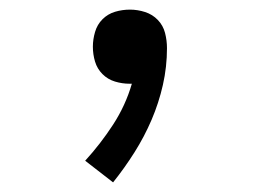

<svg xmlns="http://www.w3.org/2000/svg" viewBox="-20 -800 540 399"><path d="M215 -421 157 -466Q189 -501 215 -541Q241 -581 254 -626Q253 -626 251.5 -626Q250 -626 249 -626Q234 -626 219 -630.5Q204 -635 193 -646Q182 -657 177.5 -672Q173 -687 173 -703Q173 -718 177.5 -733.5Q182 -749 193 -760Q204 -771 219 -775.5Q234 -780 250 -780Q266 -780 281.5 -775Q297 -770 308 -758.5Q319 -747 323 -731.5Q327 -716 327 -700Q327 -661 318.5 -623.5Q310 -586 295 -551Q280 -516 259.5 -483.5Q239 -451 215 -421Z"/></svg>

Font: Iosevka Gothic
Style: Regular
Weight: 400
Monospace: yes
Designer: Belleve Invis
Foundry: Belleve Invis
Version: Version 15.5.1; ttfautohint (v1.8.4)